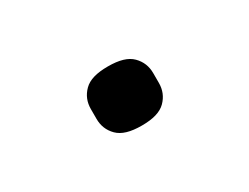

<svg xmlns="http://www.w3.org/2000/svg" viewBox="-33 -560 665 512"><g transform="rotate(-30 300.0 -304.0)"><path d="M300 -213C335 -213 359 -220 374 -235C389 -250 396 -268 396 -289C396 -289 396 -319 396 -319C396 -319 396 -319 396 -319C396 -340 389 -358 374 -373C359 -388 335 -395 300 -395C300 -395 300 -395 300 -395C265 -395 241 -388 226 -373C211 -358 204 -340 204 -319C204 -319 204 -289 204 -289C204 -289 204 -289 204 -289C204 -268 211 -250 226 -235C241 -220 265 -213 300 -213C300 -213 300 -213 300 -213Z"/></g></svg>

Font: IBM Plex Mono Mod
Style: SemiBold
Weight: 500
Designer: Mike Abbink, Paul van der Laan, Pieter van Rosmalen
Foundry: Bold Monday
Version: ""